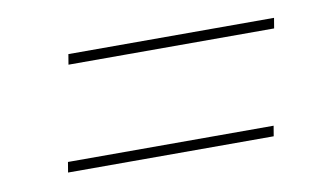

<svg xmlns="http://www.w3.org/2000/svg" viewBox="-37 -460 574 331"><g transform="rotate(-10 250.0 -294.5)"><path d="M93 -377 96 -395H456L453 -377ZM60 -194 63 -212H423L420 -194Z"/></g></svg>

Font: DM Sans 36pt Thin
Style: Italic
Weight: 250
Italic angle: -10°
Designer: Colophon Foundry, Jonny Pinhorn
Foundry: Colophon Foundry
Version: Version 4.004;gftools[0.9.30]